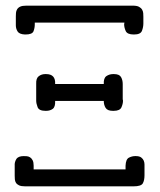

<svg xmlns="http://www.w3.org/2000/svg" viewBox="-20 -659 565 679"><path d="M32 -73Q31 -85 37.5 -96Q44 -107 64 -107Q69 -107 75 -106.5Q81 -106 86.5 -102.5Q92 -99 95.5 -92Q99 -85 99 -73V-60H424V-73Q425 -96 436 -101.5Q447 -107 458 -107H460Q473 -107 479.5 -102Q486 -97 488.5 -90.5Q491 -84 491 -77.5Q491 -71 491 -68V-39Q491 -21 485 -10.5Q479 0 452 0H69Q55 0 47.5 -3.5Q40 -7 36.5 -12.5Q33 -18 32.5 -25Q32 -32 32 -38ZM36 -601Q36 -607 36.5 -613.5Q37 -620 40.5 -626Q44 -632 51.5 -635.5Q59 -639 73 -639H450Q464 -639 471.5 -635Q479 -631 482.5 -625Q486 -619 486.5 -612.5Q487 -606 487 -600V-576Q487 -563 482 -550Q477 -537 454 -537H453Q430 -537 424.5 -549.5Q419 -562 419 -573Q419 -575 419.5 -576Q420 -577 420 -579H103V-573Q103 -560 98.5 -548.5Q94 -537 70 -537H68Q48 -538 42 -548Q36 -558 36 -569ZM108 -362Q107 -382 117 -389.5Q127 -397 140 -397H143Q177 -397 175 -362H347Q346 -383 356.5 -390Q367 -397 380 -397H383Q402 -397 408 -386.5Q414 -376 414 -362V-308Q414 -306 414.5 -305.5Q415 -305 415 -303Q415 -292 409.5 -279.5Q404 -267 382 -267H379Q360 -267 353.5 -277.5Q347 -288 347 -302H175Q176 -281 166.5 -274Q157 -267 143 -267H141Q118 -267 113 -280Q108 -293 108 -303Z"/></svg>

Font: CMU Typewriter Custom
Style: Regular
Weight: 500
Monospace: yes
Version: Version 0.7.0